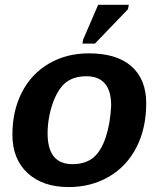

<svg xmlns="http://www.w3.org/2000/svg" viewBox="-20 -756 651 786"><path d="M578.6 -333.5Q578.6 -283.2 568.8 -238Q559.1 -192.9 539.1 -153.8Q499 -75.2 426 -32.7Q353 9.8 261.2 9.8Q154.8 9.8 92.8 -47.6Q30.8 -105 30.8 -204.6Q30.8 -302.7 69.8 -378.4Q108.9 -454.1 180.4 -495.8Q252 -537.6 343.8 -537.6Q458.5 -537.6 518.6 -484.1Q578.6 -430.7 578.6 -333.5ZM435.1 -323.2Q435.1 -443.8 333.5 -443.8Q278.3 -443.8 245.1 -414.6Q223.1 -395 207.3 -361.1Q191.4 -327.1 183.1 -287.4Q174.8 -247.6 174.8 -210.4Q174.8 -147 200.2 -115.5Q225.6 -84 276.4 -84Q303.7 -84 325.4 -91.1Q347.2 -98.1 363.3 -111.8Q395 -139.2 413.3 -195.3Q431.6 -251.5 435.1 -323.2ZM503.9 -718.3 368.7 -577.6H317.4L320.3 -593.8L381.8 -736.3H507.3Z"/></svg>

Font: Arimo
Style: Italic
Weight: 400
Italic angle: -12°
Designer: Steve Matteson
Foundry: Monotype Imaging Inc.
Version: Version 1.33